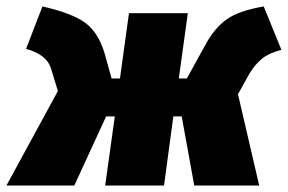

<svg xmlns="http://www.w3.org/2000/svg" viewBox="-62 -577 895 597"><path d="M758 -557 813 -422Q774 -412 752 -394Q730 -376 713 -347L678 -284L744 0H542L503 -215H477L448 0H265L295 -215H268L169 0H-42L118 -294L96 -366Q82 -408 19 -425L70 -557Q159 -537 201 -507.5Q243 -478 263 -412L285 -333H311L339 -536H522L494 -333H519L579 -442Q607 -492 644.5 -518Q682 -544 758 -557Z"/></svg>

Font: Fira Sans Ultra
Style: Italic
Weight: 950
Italic angle: -8°
Designer: Carrois Corporate & Edenspiekermann AG
Foundry: Carrois Corporate GbR & Edenspiekermann AG
Version: Version 4.203;PS 004.203;hotconv 1.0.88;makeotf.lib2.5.64775